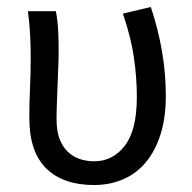

<svg xmlns="http://www.w3.org/2000/svg" viewBox="-20 -518 550 550"><path d="M249 12Q161 12 112.5 -35.5Q64 -83 64 -180Q64 -224 66 -266.5Q68 -309 68 -353Q68 -382 66.5 -415Q65 -448 60 -486H140Q145 -460 146.5 -432.5Q148 -405 148 -373Q148 -352 147 -327.5Q146 -303 145 -276.5Q144 -250 143 -224Q142 -198 142 -176Q142 -143 150.5 -120.5Q159 -98 174 -83.5Q189 -69 208.5 -62.5Q228 -56 250 -56Q303 -56 337.5 -100.5Q372 -145 372 -240Q372 -296 363.5 -354Q355 -412 332 -479L412 -498Q433 -435 444 -371.5Q455 -308 455 -243Q455 -181 440 -133.5Q425 -86 398 -53.5Q371 -21 333 -4.5Q295 12 249 12Z"/></svg>

Font: Giro Regular
Style: Regular
Weight: 400
Designer: Paul D. Hunt
Foundry: Adobe Systems Incorporated
Version: Version 1.000;PS 1.0;hotconv 1.0.88;makeotf.lib2.5.647800